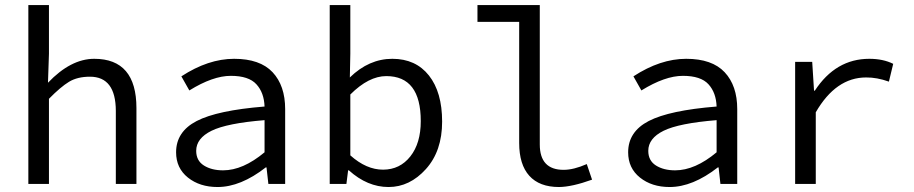

<svg xmlns="http://www.w3.org/2000/svg" viewBox="-20 -732 3638 764"><path d="M440.9 -291Q440.4 -426.8 337.9 -426.8Q288.1 -426.8 254.6 -406.5Q221.2 -386.2 174.8 -338.9V0H92.8V-711.9H174.8V-518.1L170.9 -402.8Q261.7 -498 355 -498Q522.9 -498 522.9 -301.8V0H440.9Z M760.7 -131.8Q760.7 -92.8 791.3 -73.5Q821.8 -54.2 867.7 -54.2Q946.8 -54.2 1032.7 -126V-253.9Q882.8 -241.7 821.8 -211.7Q760.7 -181.6 760.7 -131.8ZM680.7 -126Q680.7 -208 762.7 -250.5Q844.7 -293 1032.7 -308.1Q1030.8 -363.3 1000.2 -396.7Q969.7 -430.2 898.4 -430.2Q827.1 -430.2 733.4 -372.1L701.7 -428.2Q808.6 -498 911.6 -498Q1014.6 -498 1064.7 -444.6Q1114.7 -391.1 1114.7 -297.9V0H1047.9L1040.5 -65.9H1037.6Q937.5 12.2 845.7 12.2Q774.9 12.2 727.8 -25.4Q680.7 -63 680.7 -126Z M1654.3 -250Q1654.3 -429.2 1517.1 -429.2Q1447.3 -429.2 1374 -356V-113.8Q1438 -56.6 1504.6 -56.9Q1571.3 -57.1 1612.8 -109.6Q1654.3 -162.1 1654.3 -250ZM1292 0V-711.9H1374V-518.1L1372.1 -423.8Q1448.2 -498 1541.3 -498Q1634.3 -498 1686.8 -431.6Q1739.3 -365.2 1739.3 -248Q1739.3 -130.9 1674.8 -59.3Q1610.4 12.2 1526.1 12.2Q1441.9 12.2 1368.2 -54.2H1365.2L1358.4 0Z M1879.9 -645V-711.9H2127.9V-157.2Q2127.9 -56.2 2222.7 -56.2Q2262.7 -56.2 2314.9 -79.1L2335.9 -17.1Q2255.9 11.7 2204.6 12.2Q2126.5 12.2 2086.2 -32.5Q2045.9 -77.1 2045.9 -163.1V-645Z M2559.6 -131.8Q2559.6 -92.8 2590.1 -73.5Q2620.6 -54.2 2666.5 -54.2Q2745.6 -54.2 2831.5 -126V-253.9Q2681.6 -241.7 2620.6 -211.7Q2559.6 -181.6 2559.6 -131.8ZM2479.5 -126Q2479.5 -208 2561.5 -250.5Q2643.6 -293 2831.5 -308.1Q2829.6 -363.3 2799.1 -396.7Q2768.6 -430.2 2697.3 -430.2Q2626 -430.2 2532.2 -372.1L2500.5 -428.2Q2607.4 -498 2710.4 -498Q2813.5 -498 2863.5 -444.6Q2913.6 -391.1 2913.6 -297.9V0H2846.7L2839.4 -65.9H2836.4Q2736.3 12.2 2644.5 12.2Q2573.7 12.2 2526.6 -25.4Q2479.5 -63 2479.5 -126Z M3144 0V-485.8H3211.9L3219.2 -371.1H3222.2Q3305.2 -498 3439 -498Q3494.1 -498 3534.2 -478L3517.1 -407.2Q3469.2 -424.3 3426.3 -423.8Q3306.2 -423.8 3226.1 -285.2V0Z"/></svg>

Font: SourceCodePro-Regular
Style: Regular
Weight: 400
Monospace: yes
Designer: Paul D. Hunt
Foundry: Adobe Systems Incorporated
Version: Version 1.009;PS 1.000;hotconv 1.0.70;makeotf.lib2.5.5900